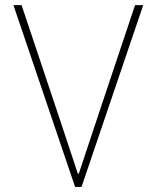

<svg xmlns="http://www.w3.org/2000/svg" viewBox="-20 -740 620 760"><path d="M277.3 0 33.2 -719.7H65.4L209 -291L288.1 -52.7H292L371.1 -291L514.6 -719.7H546.9L302.7 0Z"/></svg>

Font: Reddit Sans Condensed ExtraLight
Style: Regular
Weight: 250
Version: Version 1.014